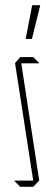

<svg xmlns="http://www.w3.org/2000/svg" viewBox="-20 -720 206 740"><path d="M108 -24 38 -477 58 -500H108L131 -477V-476H62L131 -25V-24L108 0H58L35 -23V-24ZM79 -570 104 -700H135V-699L103 -570Z"/></svg>

Font: Foldit Thin Thin
Style: Regular
Weight: 250
Version: Version 1.003